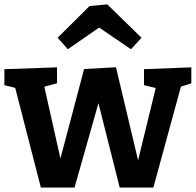

<svg xmlns="http://www.w3.org/2000/svg" viewBox="-24 -841 880 863"><path d="M623.3 -530 836 -538.3V-466.7L773.7 -446.7L792 -461.7L665.3 2H514L405.7 -428L432.7 -427.3L311 2H159.7L41.7 -456.3L56.7 -443L-4.3 -458.3V-530L232.3 -538.3V-466.7L159.3 -447L173.7 -458.3L258 -82H235.3L354 -530.7L497.3 -538.7L607 -76.7H586L678.3 -455.3L691 -441.7L623.3 -458.3ZM281 -619.7 235 -671.3 378.7 -814 458.3 -821.3 612 -671.3 564.7 -619.7 371.7 -751 468.7 -749.7Z"/></svg>

Font: Bitter Thin
Style: Regular
Weight: 100
Designer: Sol Matas, and Bitter project Authors
Foundry: Sol Matas
Version: Version 2.002